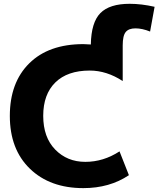

<svg xmlns="http://www.w3.org/2000/svg" viewBox="-20 -970 825 1000"><path d="M414.1 -740.2Q427.7 -740.2 453.1 -738.3Q455.1 -853.5 502.9 -901.9Q550.8 -950.2 655.3 -950.2Q716.8 -950.2 785.2 -934.6L761.7 -805.7Q720.7 -822.3 685.5 -822.3Q650.4 -822.3 634.8 -803.2Q619.1 -784.2 619.1 -733.4V-547.9Q535.2 -602.5 447.3 -602.5Q331.1 -602.5 268.1 -540.5Q205.1 -478.5 205.1 -366.7Q205.1 -254.9 267.6 -190.9Q330.1 -127 424.3 -127Q518.6 -127 602.5 -181.6L651.4 -57.6Q550.8 9.8 414.1 9.8Q240.2 9.8 135.7 -91.3Q31.2 -192.4 31.2 -366.2Q31.2 -540 132.3 -640.1Q233.4 -740.2 414.1 -740.2Z"/></svg>

Font: GenEi M Gothic v2 Heavy
Style: Regular
Weight: 800
Version: Version 2.0